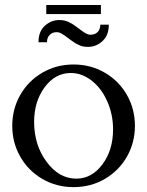

<svg xmlns="http://www.w3.org/2000/svg" viewBox="-20 -750 592 772"><path d="M61.3 -120.4Q29.3 -176.8 29.3 -244.1Q29.3 -311.5 61.3 -367.9Q93.3 -424.3 149.9 -457.5Q206.5 -490.7 275.9 -490.7Q345.2 -490.7 401.9 -457.5Q458.5 -424.3 490.5 -367.9Q522.5 -311.5 522.5 -244.1Q522.5 -176.8 490.5 -120.4Q458.5 -64 401.9 -30.8Q345.2 2.4 275.9 2.4Q206.5 2.4 149.9 -30.8Q93.3 -64 61.3 -120.4ZM264.6 -456.5Q202.1 -456.5 159.7 -399.4Q117.2 -342.3 117.2 -259.8Q117.2 -166.5 167.5 -99.1Q217.8 -31.7 286.6 -31.7Q349.1 -31.7 391.8 -89.1Q434.6 -146.5 434.6 -229.5Q434.6 -290 411.1 -342.8Q387.7 -395.5 348.4 -426Q309.1 -456.5 264.6 -456.5ZM297.4 -634.8Q300.3 -632.8 307.1 -627.7Q314 -622.6 317.1 -620.6Q320.3 -618.7 325.4 -615.7Q330.6 -612.8 335.2 -611.6Q339.8 -610.4 344.7 -610.4Q361.8 -610.4 372.6 -621.3Q383.3 -632.3 383.3 -650.9H417.5Q417.5 -607.4 391.8 -584.5Q366.2 -561.5 334.5 -561.5Q323.7 -561.5 314.5 -563.2Q305.2 -564.9 295.7 -569.8Q286.1 -574.7 282 -576.9Q277.8 -579.1 267.1 -587.2Q256.3 -595.2 254.9 -596.2Q252 -598.1 245.1 -603.3Q238.3 -608.4 235.1 -610.4Q231.9 -612.3 226.8 -615.2Q221.7 -618.2 217 -619.4Q212.4 -620.6 207.5 -620.6Q190.4 -620.6 179.7 -609.6Q168.9 -598.6 168.9 -580.1H134.8Q134.8 -623.5 160.4 -646.5Q186 -669.4 217.8 -669.4Q228.5 -669.4 237.8 -667.7Q247.1 -666 256.6 -661.1Q266.1 -656.2 270.3 -654.1Q274.4 -651.9 285.2 -643.8Q295.9 -635.7 297.4 -634.8ZM385.7 -730V-693.4H166V-730Z"/></svg>

Font: Flanker
Style: Regular
Weight: 400
Designer: Flanker
Foundry: Flanker
Version: Version 2.027